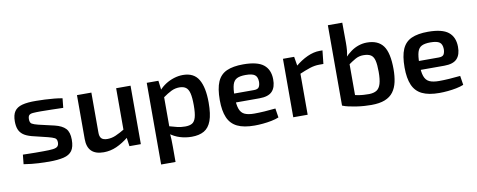

<svg xmlns="http://www.w3.org/2000/svg" viewBox="-72 -1046 3944 1588"><g transform="rotate(-10 1900.0 -252.5)"><path d="M245 -503Q279 -503 318.5 -501Q358 -499 396 -495.5Q434 -492 464 -486L456 -407Q408 -408 360.5 -409.5Q313 -411 267 -411Q226 -411 202.5 -409Q179 -407 169.5 -397Q160 -387 160 -363Q160 -334 176 -324.5Q192 -315 228 -306L362 -275Q423 -260 451.5 -229.5Q480 -199 480 -136Q480 -75 457.5 -43.5Q435 -12 386.5 -0.5Q338 11 263 11Q234 11 177 8.5Q120 6 52 -5L60 -84Q80 -84 107.5 -83Q135 -82 166.5 -82Q198 -82 231 -82Q284 -82 312.5 -85.5Q341 -89 352 -100.5Q363 -112 363 -134Q363 -162 344.5 -171.5Q326 -181 290 -190L159 -222Q114 -234 89 -252.5Q64 -271 53 -298.5Q42 -326 42 -366Q42 -420 62.5 -450Q83 -480 127.5 -492Q172 -504 245 -503Z M707 -491V-159Q706 -122 721.5 -106Q737 -90 772 -90Q807 -90 842 -105Q877 -120 927 -150L939 -78Q883 -33 831 -10Q779 13 723 13Q586 13 586 -122V-491ZM1036 -491V0H940L927 -95L915 -109V-491Z M1477 -503Q1569 -503 1608.5 -436Q1648 -369 1648 -242Q1648 -145 1627.5 -89.5Q1607 -34 1566 -10.5Q1525 13 1462 13Q1412 13 1364.5 -1.5Q1317 -16 1277 -47L1285 -107Q1324 -96 1355 -88Q1386 -80 1423 -80Q1460 -80 1481.5 -92.5Q1503 -105 1513 -140Q1523 -175 1523 -241Q1523 -306 1514 -342Q1505 -378 1484.5 -392.5Q1464 -407 1431 -407Q1395 -407 1363 -391.5Q1331 -376 1289 -346L1275 -410Q1298 -437 1330.5 -458Q1363 -479 1401 -491Q1439 -503 1477 -503ZM1270 -491 1282 -396 1293 -382V-65L1288 -53Q1291 -24 1292 5.5Q1293 35 1293 66V195H1172V-491Z M1983 -503Q2102 -503 2154 -461.5Q2206 -420 2207 -339Q2208 -272 2175.5 -237.5Q2143 -203 2068 -203H1788V-278H2035Q2069 -278 2078.5 -296Q2088 -314 2088 -340Q2087 -381 2064.5 -397Q2042 -413 1988 -413Q1941 -413 1915 -400Q1889 -387 1878.5 -353Q1868 -319 1868 -255Q1868 -187 1881 -150Q1894 -113 1924 -99.5Q1954 -86 2004 -86Q2041 -86 2089.5 -89Q2138 -92 2183 -97L2195 -20Q2168 -9 2133 -2Q2098 5 2060.5 8.5Q2023 12 1990 12Q1900 12 1845.5 -14.5Q1791 -41 1766.5 -98Q1742 -155 1742 -245Q1742 -342 1766.5 -398.5Q1791 -455 1844.5 -479Q1898 -503 1983 -503Z M2410 -491 2426 -395 2437 -381V0H2316V-491ZM2650 -503 2638 -391H2603Q2564 -391 2524 -378Q2484 -365 2424 -339L2416 -410Q2468 -454 2522 -478.5Q2576 -503 2626 -503Z M3022 -503Q3116 -503 3159 -444Q3202 -385 3202 -248Q3202 -189 3191.5 -141Q3181 -93 3155.5 -58.5Q3130 -24 3085 -6Q3040 12 2970 12Q2945 12 2913 10Q2881 8 2848 3Q2815 -2 2784.5 -8.5Q2754 -15 2730 -25L2827 -99Q2849 -92 2873.5 -87.5Q2898 -83 2922.5 -81.5Q2947 -80 2968 -80Q3008 -81 3031.5 -96Q3055 -111 3066 -147.5Q3077 -184 3077 -248Q3077 -308 3068.5 -342.5Q3060 -377 3038 -391Q3016 -405 2975 -405Q2939 -405 2908.5 -388Q2878 -371 2838 -342L2830 -407Q2857 -436 2887.5 -458Q2918 -480 2952.5 -491.5Q2987 -503 3022 -503ZM2851 -700 2852 -530Q2852 -498 2849.5 -468.5Q2847 -439 2839 -411L2851 -397V-19L2730 -25V-700Z M3535 -503Q3654 -503 3706 -461.5Q3758 -420 3759 -339Q3760 -272 3727.5 -237.5Q3695 -203 3620 -203H3340V-278H3587Q3621 -278 3630.5 -296Q3640 -314 3640 -340Q3639 -381 3616.5 -397Q3594 -413 3540 -413Q3493 -413 3467 -400Q3441 -387 3430.5 -353Q3420 -319 3420 -255Q3420 -187 3433 -150Q3446 -113 3476 -99.5Q3506 -86 3556 -86Q3593 -86 3641.5 -89Q3690 -92 3735 -97L3747 -20Q3720 -9 3685 -2Q3650 5 3612.5 8.5Q3575 12 3542 12Q3452 12 3397.5 -14.5Q3343 -41 3318.5 -98Q3294 -155 3294 -245Q3294 -342 3318.5 -398.5Q3343 -455 3396.5 -479Q3450 -503 3535 -503Z"/></g></svg>

Font: Exo 2 SemiBold
Style: Regular
Weight: 600
Designer: Natanael Gama
Foundry: Natanael Gama
Version: Version 2.010